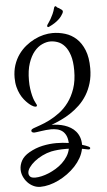

<svg xmlns="http://www.w3.org/2000/svg" viewBox="-72 -914 705 1260"><g transform="rotate(-5 281.0 -284.0)"><path d="M308.1 -696.3Q350.6 -696.3 391.4 -683.8Q432.1 -671.4 464.1 -642.1Q496.1 -612.8 515.6 -564.7Q535.2 -516.6 535.2 -445.3Q535.2 -391.6 522.2 -347.9Q509.3 -304.2 487.5 -269Q465.8 -233.9 437 -206.5Q408.2 -179.2 376.5 -158.4Q344.7 -137.7 312 -122.6Q279.3 -107.4 250 -96.7Q270.5 -96.7 292.7 -93.5Q314.9 -90.3 335.7 -83.5Q356.4 -76.7 375 -65.4Q393.6 -54.2 407.7 -37.6Q421.9 -21 429.9 1Q438 22.9 438 51.3Q451.2 55.2 461.9 59.3Q472.7 63.5 481 67.4Q489.3 71.8 489.3 77.1Q489.3 80.6 486.8 83Q484.4 85.4 479 85.4Q476.6 85.4 469.7 84Q462.9 82.5 457.5 81.5L435.1 77.1Q429.2 107.9 413.1 136.5Q397 165 373.8 189.9Q350.6 214.8 322 235.6Q293.5 256.3 262.9 271.2Q232.4 286.1 201.2 294.2Q169.9 302.2 141.6 302.2Q117.7 302.2 95.9 291.7Q74.2 281.2 57.9 263.7Q41.5 246.1 31.7 223.6Q22 201.2 22 177.2Q22 147.5 37.6 119.1Q53.2 90.8 89.8 69.8Q133.3 44.9 179.2 35.2Q225.1 25.4 271 25.4Q292 25.4 312.3 27.1Q332.5 28.8 352.1 31.7Q350.6 2 341.6 -17.3Q332.5 -36.6 317.9 -47.9Q303.2 -59.1 284.2 -63.5Q265.1 -67.9 243.2 -67.9Q227.1 -67.9 210 -65.9Q192.9 -64 177.5 -61.8Q162.1 -59.6 150.4 -57.9Q138.7 -56.2 134.3 -56.2Q126.5 -56.2 120.4 -59.1Q114.3 -62 114.3 -68.8Q114.3 -74.2 117.9 -77.6Q121.6 -81.1 130.9 -85Q147 -91.3 175.3 -100.8Q203.6 -110.4 236.8 -127Q270 -143.6 304.2 -168.9Q338.4 -194.3 366.2 -231.7Q394 -269 411.6 -320.1Q429.2 -371.1 429.2 -439.9Q429.2 -500 416.5 -539.3Q403.8 -578.6 383.5 -601.6Q363.3 -624.5 338.4 -633.5Q313.5 -642.6 289.6 -642.6Q263.7 -642.6 235.1 -629.6Q206.5 -616.7 182.6 -587.9Q158.7 -559.1 143.1 -512.7Q127.4 -466.3 127.4 -399.4Q127.4 -369.6 130.9 -345Q134.3 -320.3 139.2 -300.8Q144 -281.2 149.7 -267.3Q155.3 -253.4 160.2 -245.1Q162.6 -241.2 164.1 -238Q165.5 -234.9 165.5 -232.4Q165.5 -224.6 155.8 -224.6Q152.3 -224.6 145 -227.1Q140.6 -228.5 130.9 -234.6Q121.1 -240.7 108.9 -251.7Q96.7 -262.7 83.5 -278.8Q70.3 -294.9 59.6 -316.4Q48.8 -337.9 42 -365Q35.2 -392.1 35.2 -425.3Q35.2 -470.7 47.6 -508.5Q60.1 -546.4 81.3 -576.4Q102.5 -606.4 130.1 -628.9Q157.7 -651.4 188 -666.5Q218.3 -681.6 249.3 -689Q280.3 -696.3 308.1 -696.3ZM114.3 238.8Q132.3 238.8 155.3 233.6Q178.2 228.5 202.4 218.5Q226.6 208.5 250.5 194.1Q274.4 179.7 294.4 160.9Q314.5 142.1 329.1 119.1Q343.8 96.2 349.1 69.3Q342.3 68.8 335.7 68.8Q329.1 68.8 322.3 68.8Q299.8 68.8 277.1 70.8Q254.4 72.8 232.9 77.1Q202.1 84 172.9 98.4Q143.6 112.8 120.8 131.1Q98.1 149.4 84.5 168.9Q70.8 188.5 70.8 205.6Q70.8 218.8 79.8 228.8Q88.9 238.8 114.3 238.8ZM384.3 -841.3Q388.7 -837.4 388.7 -832Q388.7 -829.1 387.5 -825.9Q386.2 -822.8 385.3 -820.3Q380.9 -811.5 373.5 -801.5Q366.2 -791.5 355 -781Q343.8 -770.5 327.9 -760Q312 -749.5 290 -739.3Q287.1 -737.8 284.7 -737.8Q277.8 -737.8 277.8 -745.6Q277.8 -749.5 280.3 -753.4Q282.2 -756.8 288.8 -765.9Q295.4 -774.9 303.5 -788.8Q311.5 -802.7 319.8 -820.8Q328.1 -838.9 333.5 -860.4Q334.5 -865.2 337.6 -867.7Q340.8 -870.1 343.3 -870.1Q346.7 -870.1 349.1 -866.2Q353.5 -859.9 358.2 -858.6Q362.8 -857.4 364.7 -855.5Q369.1 -851.6 373 -849.6Q377 -847.7 384.3 -841.3Z"/></g></svg>

Font: Engagement
Style: Regular
Weight: 400
Designer: Astigmatic (AOETI)
Foundry: Astigmatic (AOETI)
Version: Version 1.000